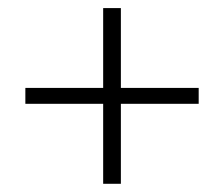

<svg xmlns="http://www.w3.org/2000/svg" viewBox="-20 -546 557 477"><path d="M236.3 -89.4V-288.1H43V-327.6H236.3V-525.9H280.3V-327.6H473.6V-288.1H280.3V-89.4Z"/></svg>

Font: Elstob
Style: Regular
Weight: 400
Designer: Peter S. Baker
Version: Version 1.015